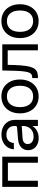

<svg xmlns="http://www.w3.org/2000/svg" viewBox="1046 -1598 563 2695"><g transform="rotate(-90 1327.5 -250.5)"><path d="M52.1 -500V0H138V-421.3H391.1V0H475.9V-500Z M992.2 -322.6Q992.2 -378.4 966 -421Q939.7 -463.6 893.4 -487.6Q847.1 -511.6 785.9 -511.6Q727.7 -511.6 682.4 -489.7Q637.1 -467.7 609.9 -428.5Q582.6 -389.2 579.1 -337.4H667.5Q678.7 -442 784.4 -442Q840.8 -442 873.6 -411.5Q906.5 -381 906.5 -330V0H992.2ZM939 -207.3 906.5 -209.9Q906.5 -142.6 865.7 -101.6Q824.9 -60.6 758.5 -60.6Q710.4 -60.6 681.9 -82.7Q653.4 -104.7 653.4 -142.4Q653.4 -209.8 742 -215.8L908.3 -227L906.5 -316.6Q906.5 -304.5 900.6 -298.6Q894.8 -292.7 880.9 -291.9L727.4 -279.5Q650.9 -273.9 608.9 -236.6Q566.9 -199.4 566.9 -137.1Q566.9 -93.7 588.4 -60.3Q610 -26.9 648.1 -8Q686.3 10.9 736.1 10.9Q796.6 10.9 842.4 -15.3Q888.1 -41.5 913.6 -90.4Q939 -139.3 939 -207.3Z M1083.9 -251.9Q1083.9 -173.3 1113.8 -114.2Q1143.8 -55.1 1197.4 -22.4Q1251.1 10.4 1322.2 10.4Q1393.2 10.4 1446.4 -22.4Q1499.5 -55.1 1529.2 -114.2Q1559 -173.3 1559 -252Q1559 -330.7 1529.2 -389.2Q1499.5 -447.7 1446.4 -480.1Q1393.2 -512.4 1322.2 -512.4Q1251.1 -512.4 1197.5 -480.1Q1143.8 -447.8 1113.8 -389.2Q1083.9 -330.6 1083.9 -251.9ZM1471.3 -252Q1471.3 -164.1 1432.2 -115.5Q1393.1 -66.9 1322.2 -66.9Q1250.9 -66.9 1211.1 -115.5Q1171.4 -164.1 1171.4 -252Q1171.4 -339.2 1211.1 -387.1Q1250.9 -435.1 1322.2 -435.1Q1393.1 -435.1 1432.2 -387.1Q1471.3 -339.2 1471.3 -252Z M1685.9 -500Q1684.4 -382.4 1680.9 -305.2Q1677.5 -228.1 1670.5 -182.4Q1663.5 -136.7 1651.7 -114.6Q1639.9 -92.5 1621.9 -85.9Q1604 -79.4 1578.8 -79.4V1.1Q1621.4 1.1 1652.3 -7.4Q1683.2 -16 1704.2 -40.6Q1725.2 -65.3 1738.1 -112.4Q1750.9 -159.5 1757 -235.5Q1763.1 -311.5 1764.6 -423.8H1968.3V0H2053V-500Z M2140.4 -251.9Q2140.4 -173.3 2170.3 -114.2Q2200.3 -55.1 2253.9 -22.4Q2307.6 10.4 2378.7 10.4Q2449.7 10.4 2502.9 -22.4Q2556 -55.1 2585.7 -114.2Q2615.5 -173.3 2615.5 -252Q2615.5 -330.7 2585.7 -389.2Q2556 -447.7 2502.9 -480.1Q2449.7 -512.4 2378.7 -512.4Q2307.6 -512.4 2254 -480.1Q2200.3 -447.8 2170.3 -389.2Q2140.4 -330.6 2140.4 -251.9ZM2527.8 -252Q2527.8 -164.1 2488.7 -115.5Q2449.6 -66.9 2378.7 -66.9Q2307.4 -66.9 2267.6 -115.5Q2227.9 -164.1 2227.9 -252Q2227.9 -339.2 2267.6 -387.1Q2307.4 -435.1 2378.7 -435.1Q2449.6 -435.1 2488.7 -387.1Q2527.8 -339.2 2527.8 -252Z"/></g></svg>

Font: Overused Grotesk Light
Style: Regular
Weight: 300
Designer: RandomMaerks
Version: Version 0.005